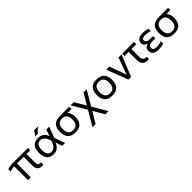

<svg xmlns="http://www.w3.org/2000/svg" viewBox="415 -2422 4332 4332"><g transform="rotate(-45 2581.0 -256.0)"><path d="M12.2 -483.4Q80.6 -512.7 153.8 -512.7H666.5V-439.5H546.9V-156.2Q546.9 -72.8 632.3 -72.8Q639.6 -72.8 647 -73.2V0Q627 2.4 608.9 2.4Q456.5 2.4 456.5 -156.2V-439.5H244.1V0.5H153.8V-439.5Q80.6 -439.5 12.2 -410.2Z M764.2 -256.3Q764.2 -512.7 983.9 -512.7Q1145.5 -512.7 1200.7 -354.5L1253.4 -512.7H1344.7L1248 -254.9L1337.9 0H1245.1L1193.4 -161.1Q1131.8 0 983.9 0Q765.1 0 764.2 -256.3ZM983.9 -73.2Q1098.6 -73.2 1157.2 -258.3Q1098.6 -439.5 983.9 -439.5Q854.5 -439.5 854.5 -258.3Q854.5 -73.2 983.9 -73.2ZM1049.3 -698.2H1166L1049.3 -581.5H969.2Z M1676.8 -73.2Q1830.6 -73.2 1830.6 -258.3Q1830.6 -439.5 1681.6 -439.5Q1522.9 -439.5 1522.9 -258.3Q1522.9 -73.2 1676.8 -73.2ZM1432.6 -256.3Q1432.6 -512.7 1681.6 -512.7H1982.9V-439.5H1855.5Q1920.9 -376.5 1920.9 -256.3Q1920.9 -0.5 1676.8 -0.5Q1433.6 -0.5 1432.6 -256.3Z M2233.4 -163.6 2026.9 -512.7H2127L2283.2 -248L2439.5 -512.7H2539.6L2333.5 -163.6L2539.6 185.5H2439.5L2283.2 -79.1L2127 185.5H2026.9Z M2852.1 -73.2Q3005.9 -73.2 3005.9 -258.3Q3005.9 -439.5 2852.1 -439.5Q2698.2 -439.5 2698.2 -258.3Q2698.2 -73.2 2852.1 -73.2ZM2607.9 -256.3Q2607.9 -512.7 2852.1 -512.7Q3096.2 -512.7 3096.2 -256.3Q3096.2 -0.5 2852.1 -0.5Q2608.9 -0.5 2607.9 -256.3Z M3164.6 -512.7H3262.2L3409.2 -110.8L3555.2 -512.7H3652.8L3444.3 0H3360.4Z M3672.4 -512.7H4050.3V-439.5H3896.5V-180.7Q3896.5 -72.8 4002 -72.8Q4008.8 -72.8 4016.1 -73.2V0Q3996.1 2 3978.5 2Q3806.2 2 3806.2 -180.7V-439.5H3672.4Z M4489.7 -415Q4416.5 -444.3 4333.5 -444.3Q4231 -444.3 4231 -379.9Q4231 -302.7 4350.6 -302.7H4445.8V-229.5H4349.1Q4226.1 -229.5 4226.1 -141.6Q4226.1 -68.4 4333.5 -68.4Q4416.5 -68.4 4489.7 -97.7V-19.5Q4416.5 4.9 4333.5 4.9Q4135.7 4.9 4135.7 -141.6Q4135.7 -239.3 4242.2 -266.1Q4140.6 -294.9 4140.6 -379.9Q4140.6 -517.6 4338.4 -517.6Q4416.5 -517.6 4489.7 -493.2Z M4831.5 -73.2Q4985.4 -73.2 4985.4 -258.3Q4985.4 -439.5 4836.4 -439.5Q4677.7 -439.5 4677.7 -258.3Q4677.7 -73.2 4831.5 -73.2ZM4587.4 -256.3Q4587.4 -512.7 4836.4 -512.7H5137.7V-439.5H5010.3Q5075.7 -376.5 5075.7 -256.3Q5075.7 -0.5 4831.5 -0.5Q4588.4 -0.5 4587.4 -256.3Z"/></g></svg>

Font: Sansation
Style: Regular
Weight: 400
Designer: Bernd Montag
Version: Version 1.301